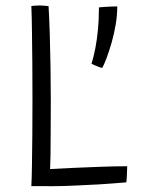

<svg xmlns="http://www.w3.org/2000/svg" viewBox="-20 -668 520 686"><path d="M92 -3Q93.5 -30.5 94.2 -78.8Q95 -127 95.5 -187.5Q96 -248 96 -312.5Q96 -377.5 95.5 -440.5Q95 -503.5 94.2 -557.2Q93.5 -611 92 -646.5Q96.5 -647 105 -647.8Q113.5 -648.5 121.5 -648.5Q130.5 -648.5 140.2 -647.5Q150 -646.5 153.5 -646Q156 -604 157.8 -547.8Q159.5 -491.5 160.5 -429.2Q161.5 -367 161.5 -305.2Q161.5 -243.5 161 -190.5Q161 -147.5 160.5 -114.5Q160 -81.5 159 -64Q190.5 -66 237.8 -68Q285 -70 336.8 -72Q388.5 -74 434.5 -74Q434 -66.5 433.8 -56Q433.5 -45.5 433 -35Q432.5 -24.5 431.5 -16.5Q378.5 -12 333.8 -9.2Q289 -6.5 249 -5Q208.5 -3 170.5 -2.8Q132.5 -2.5 92 -3ZM399 -645Q399 -614.5 393.5 -581.2Q388 -548 379.2 -517.2Q370.5 -486.5 361.5 -462.5Q352.5 -438.5 345.5 -425.5Q340.5 -426 333.2 -428.8Q326 -431.5 318.5 -434.8Q311 -438 307 -440Q314.5 -464.5 320.5 -495Q326.5 -525.5 330 -562.2Q333.5 -599 333.5 -641.5Q339.5 -642.5 348 -643Q356.5 -643.5 365.8 -644Q375 -644.5 383.8 -644.8Q392.5 -645 399 -645Z"/></svg>

Font: Grandstander Thin ExtraLight
Style: Regular
Weight: 250
Version: Version 1.200